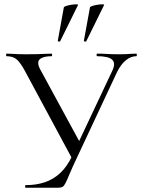

<svg xmlns="http://www.w3.org/2000/svg" viewBox="-20 -875 658 895"><path d="M502.8 -543.8Q520.2 -579.2 503.6 -596.1Q487 -613 433 -613Q430.2 -613 430.2 -619Q430.2 -625 433 -625Q456.6 -625 479 -623.5Q501.4 -622 536.4 -622Q553.4 -622 565.1 -622.5Q576.8 -623 588.3 -624Q599.8 -625 615.6 -625Q617.8 -625 617.8 -619Q617.8 -613 615.6 -613Q590 -613 566.6 -594Q543.2 -575 525.6 -539L339.6 -142Q316.8 -94 304.9 -65.3Q293 -36.6 285.9 -22.5Q278.8 -8.4 271.7 -4.2Q264.6 0 251.4 0H99.8Q97 0 97 -6Q97 -12 99.8 -12Q148 -12 188.1 -25.2Q228.2 -38.4 260.3 -68.1Q292.4 -97.8 315.4 -146.4ZM319.6 -129 97.4 -542Q77.2 -580 59.6 -596.5Q42 -613 10.4 -613Q8.4 -613 8.4 -619Q8.4 -625 10.4 -625Q25 -625 38.6 -624Q52.2 -623 67.6 -622.5Q83 -622 101 -622Q129.6 -622 151.1 -622.5Q172.6 -623 189.1 -624Q205.6 -625 220.2 -625Q223 -625 223 -619Q223 -613 220.2 -613Q182 -613 165.9 -599.2Q149.8 -585.4 167.2 -552L358.2 -200.6ZM260.2 -682.4Q258.4 -680.4 253.5 -681.4Q248.6 -682.4 249.4 -685.2L277.6 -840.6Q278.6 -843.8 288.9 -847.3Q299.2 -850.8 312.4 -852.8Q325.6 -854.8 335.3 -854.8Q345 -854.8 343.8 -851.8ZM382 -682.4Q380 -680.4 375.1 -681.4Q370.2 -682.4 371 -685.2L399.4 -840.6Q400.2 -843.8 410.5 -847.3Q420.8 -850.8 434 -852.8Q447.2 -854.8 456.9 -854.8Q466.6 -854.8 465.4 -851.8Z"/></svg>

Font: Cormorant Garamond Light
Style: Regular
Weight: 300
Designer: Christian Thalmann (Catharsis Fonts)
Foundry: Catharsis Fonts
Version: Version 4.001